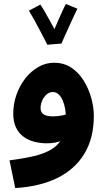

<svg xmlns="http://www.w3.org/2000/svg" viewBox="-20 -720 538 970"><path d="M57 230 28 90Q99 81 152 68.5Q205 56 241 34Q277 12 295 -26.5Q313 -65 313 -126Q313 -148 309 -170.5Q305 -193 297 -212Q289 -231 276.5 -243Q264 -255 247 -255Q229 -255 215 -242.5Q201 -230 193 -211.5Q185 -193 185 -174Q185 -160 192 -150.5Q199 -141 213 -136.5Q227 -132 248 -132Q272 -132 297.5 -137.5Q323 -143 344 -153L348 -44Q324 -25 293 -10.5Q262 4 218 4Q182 4 151 -4.5Q120 -13 96.5 -31Q73 -49 60 -77.5Q47 -106 47 -146Q47 -195 63 -241Q79 -287 107.5 -323.5Q136 -360 173.5 -381.5Q211 -403 253 -403Q303 -403 340.5 -378Q378 -353 403 -312.5Q428 -272 441 -225Q454 -178 454 -135Q454 -22 406 57Q358 136 269 179.5Q180 223 57 230ZM219 -494Q212 -509 200 -531.5Q188 -554 175 -579Q162 -604 149 -627Q136 -650 126 -666L184 -697Q191 -687 202.5 -667.5Q214 -648 226.5 -625Q239 -602 251 -580.5Q263 -559 270 -545L291 -500ZM291 -500 234 -522Q241 -539 252 -565.5Q263 -592 275.5 -620Q288 -648 298 -670Q308 -692 313 -700L371 -676Q366 -666 355.5 -643.5Q345 -621 332.5 -593.5Q320 -566 308.5 -541Q297 -516 291 -500Z"/></svg>

Font: Farlight84_Sys_V01
Style: Bold
Weight: 700
Designer: Monotype Design Team, Nadine Chahine and Nizar Qandah
Foundry: Monotype Imaging Inc.
Version: Version 2.004;October 31, 2024;FontCreator 14.0.0.2814 64-bi